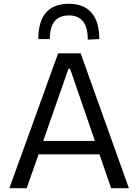

<svg xmlns="http://www.w3.org/2000/svg" viewBox="-20 -995 730 1015"><path d="M29.5 0Q50.5 -57.5 73.2 -121Q96 -184.5 117 -241.5L205.5 -486.5Q229 -552.5 248.2 -605.8Q267.5 -659 287.5 -713H406.5Q426 -657.5 445 -604.8Q464 -552 487.5 -486L575.5 -240.5Q596.5 -181.5 618.8 -119.2Q641 -57 661.5 0H567.5Q552.5 -43.5 536.8 -89.2Q521 -135 506 -179H184Q168 -134.5 152.2 -89Q136.5 -43.5 121 0ZM211 -257Q210 -253.5 208.5 -250H481.5L480.5 -253.5L350.5 -631.5H342ZM444 -785.5Q444 -852.5 418.2 -883Q392.5 -913.5 344.5 -913.5Q295 -913.5 269.2 -883.2Q243.5 -853 243.5 -788.5H182.5Q182.5 -975 344.5 -975Q422.5 -975 463.8 -927.8Q505 -880.5 505 -788.5Z"/></svg>

Font: Commissioner
Style: Regular
Weight: 400
Designer: Kostas Bartsokas
Foundry: Kostas Bartsokas
Version: Version 1.000; ttfautohint (v1.8.3)